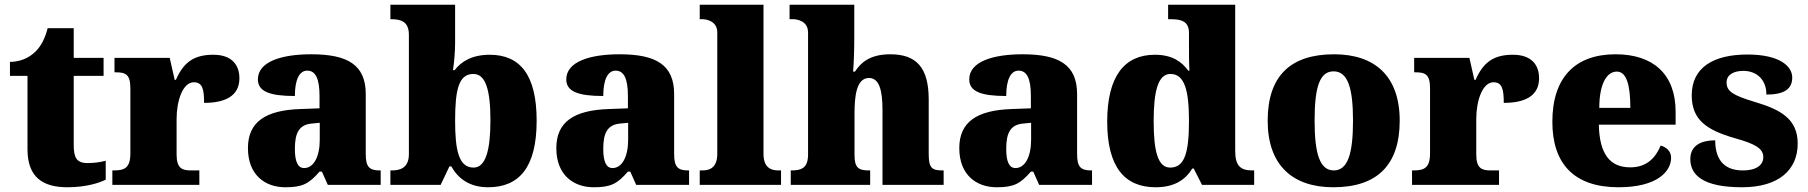

<svg xmlns="http://www.w3.org/2000/svg" viewBox="-20 -780 7628 810"><path d="M264 10C347 10 402 -10 426 -22V-102C405 -96 377 -92 350 -92C302 -92 291 -116 291 -170V-460H417V-536H291V-661H181C171 -620 153 -587 135 -568C116 -547 79 -519 22 -519V-460H96V-150C96 -32 161 10 264 10Z M454 0H821V-61H786C749 -61 725 -69 725 -128V-278C725 -355 751 -433 798 -433C835 -433 841 -401 841 -346C930 -346 990 -375 990 -450C990 -506 958 -549 880 -549C802 -549 756 -521 722 -443H717L696 -536H463V-475H467C511 -475 530 -466 530 -407V-133C530 -70 504 -61 459 -61H454Z M1184 10C1255 10 1283 -4 1328 -56H1338L1363 0H1586V-61H1582C1537 -61 1523 -77 1523 -131V-383C1523 -507 1446 -551 1293 -551C1170 -551 1068 -521 1068 -445C1068 -394 1118 -375 1224 -375C1224 -446 1244 -482 1276 -482C1311 -482 1328 -449 1328 -375V-323L1247 -320C1099 -315 1026 -265 1026 -155C1026 -43 1097 10 1184 10ZM1263 -71C1236 -71 1224 -99 1224 -152C1224 -220 1242 -255 1298 -259L1329 -262V-191C1329 -118 1303 -71 1263 -71Z M2039 10C2172 10 2244 -76 2244 -271C2244 -464 2174 -549 2046 -549C1971 -549 1925 -520 1898 -484H1891C1896 -516 1900 -562 1900 -599V-760H1627V-699H1631C1673 -699 1705 -688 1705 -633V-130C1705 -70 1666 -61 1633 -61H1627V0H1839L1876 -78H1884C1913 -26 1962 10 2039 10ZM1978 -73C1916 -73 1900 -144 1900 -271C1900 -404 1916 -468 1977 -468C2028 -468 2049 -403 2049 -272C2049 -144 2028 -73 1978 -73Z M2485 10C2556 10 2584 -4 2629 -56H2639L2664 0H2887V-61H2883C2838 -61 2824 -77 2824 -131V-383C2824 -507 2747 -551 2594 -551C2471 -551 2369 -521 2369 -445C2369 -394 2419 -375 2525 -375C2525 -446 2545 -482 2577 -482C2612 -482 2629 -449 2629 -375V-323L2548 -320C2400 -315 2327 -265 2327 -155C2327 -43 2398 10 2485 10ZM2564 -71C2537 -71 2525 -99 2525 -152C2525 -220 2543 -255 2599 -259L2630 -262V-191C2630 -118 2604 -71 2564 -71Z M2932 0H3275V-61H3264C3227 -61 3201 -78 3201 -131V-760H2932V-699H2943C2959 -699 3006 -692 3006 -643V-131C3006 -78 2980 -61 2943 -61H2932Z M3316 0H3651V-61H3647C3603 -61 3585 -71 3585 -125V-301C3585 -371 3592 -451 3646 -451C3688 -451 3703 -402 3703 -317V0H3961V-61H3957C3912 -61 3898 -70 3898 -131V-360C3898 -494 3847 -551 3736 -551C3649 -551 3611 -515 3587 -478H3579C3582 -513 3584 -567 3584 -622V-760H3311V-699H3326C3342 -699 3389 -692 3389 -643V-128C3389 -70 3359 -61 3320 -61H3316Z M4185 10C4256 10 4284 -4 4329 -56H4339L4364 0H4587V-61H4583C4538 -61 4524 -77 4524 -131V-383C4524 -507 4447 -551 4294 -551C4171 -551 4069 -521 4069 -445C4069 -394 4119 -375 4225 -375C4225 -446 4245 -482 4277 -482C4312 -482 4329 -449 4329 -375V-323L4248 -320C4100 -315 4027 -265 4027 -155C4027 -43 4098 10 4185 10ZM4264 -71C4237 -71 4225 -99 4225 -152C4225 -220 4243 -255 4299 -259L4330 -262V-191C4330 -118 4304 -71 4264 -71Z M4855 10C4933 10 4980 -20 5010 -69H5016L5051 0H5271V-61H5263C5214 -61 5191 -80 5191 -143V-760H4908V-699H4916C4960 -699 4996 -693 4996 -641V-596C4996 -557 4996 -512 4998 -482H4993C4965 -520 4925 -549 4852 -549C4725 -549 4651 -460 4651 -267C4651 -75 4725 10 4855 10ZM4917 -73C4866 -73 4847 -138 4847 -269C4847 -397 4866 -468 4918 -468C4978 -468 4996 -397 4996 -270C4996 -137 4978 -73 4917 -73Z M5605 10C5789 10 5885 -83 5885 -271C5885 -459 5780 -551 5608 -551C5424 -551 5328 -459 5328 -271C5328 -83 5433 10 5605 10ZM5607 -61C5547 -61 5526 -134 5526 -271C5526 -409 5546 -479 5606 -479C5666 -479 5688 -409 5688 -271C5688 -134 5667 -61 5607 -61Z M5937 0H6304V-61H6269C6232 -61 6208 -69 6208 -128V-278C6208 -355 6234 -433 6281 -433C6318 -433 6324 -401 6324 -346C6413 -346 6473 -375 6473 -450C6473 -506 6441 -549 6363 -549C6285 -549 6239 -521 6205 -443H6200L6179 -536H5946V-475H5950C5994 -475 6013 -466 6013 -407V-133C6013 -70 5987 -61 5942 -61H5937Z M6808 10C6969 10 7030 -55 7030 -115C7030 -141 7011 -159 6986 -166C6964 -113 6926 -74 6858 -74C6772 -74 6728 -129 6725 -254H7049V-309C7049 -468 6953 -551 6796 -551C6626 -551 6529 -454 6529 -266C6529 -91 6619 10 6808 10ZM6858 -325H6727C6727 -425 6758 -478 6801 -478C6841 -478 6858 -424 6858 -325Z M7329 10C7485 10 7564 -64 7564 -174C7564 -279 7491 -318 7383 -350C7290 -378 7264 -395 7264 -432C7264 -465 7294 -481 7335 -481C7389 -481 7432 -446 7432 -381C7508 -381 7541 -405 7541 -453C7541 -500 7489 -550 7352 -550C7211 -550 7117 -497 7117 -378C7117 -276 7177 -232 7299 -197C7381 -174 7419 -155 7419 -117C7419 -88 7396 -61 7332 -61C7264 -61 7216 -96 7216 -188C7158 -188 7111 -167 7111 -109C7111 -44 7161 10 7329 10Z"/></svg>

Font: Noto Serif Thai Black
Style: Regular
Weight: 900
Designer: Monotype Design Team
Foundry: Monotype Imaging Inc.
Version: Version 2.002